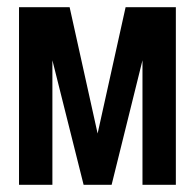

<svg xmlns="http://www.w3.org/2000/svg" viewBox="-20 -515 542 535"><path d="M33 0V-495H174L252 -143L330 -495H470V0H377V-347L291 0H213L126 -347V0Z"/></svg>

Font: Alumni Sans
Style: Bold
Weight: 700
Designer: Robert E. Leuschke
Foundry: Robert E. Leuschke
Version: Version 1.018